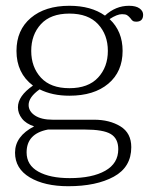

<svg xmlns="http://www.w3.org/2000/svg" viewBox="-20 -500 515 664"><path d="M475 -449Q475 -425 451 -425Q443 -425 439 -428Q435 -431 431 -437Q425 -444 419.5 -447.5Q414 -451 402 -451Q385 -451 359 -434Q404 -392 404 -324Q404 -252 354.5 -210.5Q305 -169 220 -169Q161 -169 117 -191Q79 -164 79 -137Q79 -115 101 -100.5Q123 -86 162 -86H305Q359 -86 396.5 -63Q434 -40 434 9Q434 78 373.5 111Q313 144 216 144Q134 144 83 113.5Q32 83 32 28Q32 -29 98 -63Q70 -72 56 -90Q42 -108 42 -129Q42 -168 94 -204Q37 -247 37 -324Q37 -396 86.5 -438Q136 -480 220 -480Q295 -480 343 -446Q380 -480 426 -480Q450 -480 462.5 -471Q475 -462 475 -449ZM353 -324Q353 -380 319 -416.5Q285 -453 220 -453Q155 -453 121.5 -416.5Q88 -380 88 -324Q88 -268 121.5 -231.5Q155 -195 220 -195Q285 -195 319 -231.5Q353 -268 353 -324ZM146 -52Q72 -38 72 27Q72 71 112.5 93.5Q153 116 221 116Q299 116 344 90.5Q389 65 389 16Q389 -21 363 -36.5Q337 -52 273 -52Z"/></svg>

Font: Taviraj ExtraLight
Style: Regular
Weight: 275
Designer: Katatrad Team
Foundry: CadsonDemak
Version: Version 1.001